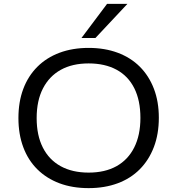

<svg xmlns="http://www.w3.org/2000/svg" viewBox="-20 -961 913 990"><path d="M437 9Q353 9 286.5 -16Q220 -41 172.5 -88Q125 -135 100 -202Q75 -269 75 -352Q75 -436 100 -502.5Q125 -569 172.5 -616.5Q220 -664 287 -689Q354 -714 437 -714Q520 -714 587 -689Q654 -664 701 -617Q748 -570 773.5 -503.5Q799 -437 799 -354Q799 -270 773.5 -203Q748 -136 701 -88.5Q654 -41 587 -16Q520 9 437 9ZM437 -71Q521 -71 580.5 -104Q640 -137 672 -200.5Q704 -264 704 -353Q704 -443 672.5 -506Q641 -569 581 -601.5Q521 -634 437 -634Q353 -634 293.5 -601Q234 -568 201.5 -505Q169 -442 169 -352Q169 -263 201 -200Q233 -137 293 -104Q353 -71 437 -71ZM400 -765 532 -941H637L472 -765Z"/></svg>

Font: Nunito Sans 10pt SemiExpanded
Style: Regular
Weight: 400
Width: 6
Designer: Vernon Adams
Foundry: Vernon Adams
Version: Version 3.101;gftools[0.9.27]